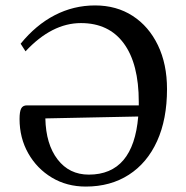

<svg xmlns="http://www.w3.org/2000/svg" viewBox="-20 -675 686 707"><path d="M330 -655Q409 -655 468.5 -616.5Q528 -578 561.5 -508.5Q595 -439 595 -347Q595 -236 558.5 -155.5Q522 -75 454.5 -31.5Q387 12 296 12Q226 12 171 -21Q116 -54 84 -110.5Q52 -167 52 -237Q52 -264 58 -275.5Q64 -287 79 -287H491Q491 -293 491 -300Q491 -440 436 -515Q381 -590 278 -590Q171 -590 74 -486L56 -514Q112 -583 181.5 -619Q251 -655 330 -655ZM307 -32Q471 -32 489 -246L147 -239Q149 -144 192 -88Q235 -32 307 -32Z"/></svg>

Font: Petrona Medium
Style: Regular
Weight: 500
Designer: Ringo R. Seeber
Foundry: Ringo R. Seeber
Version: Version 2.001; ttfautohint (v1.8.3)